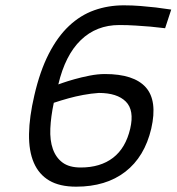

<svg xmlns="http://www.w3.org/2000/svg" viewBox="-20 -691 663 721"><path d="M600 -585Q573 -588 545 -591Q520 -593 490 -595Q460 -597 428 -597Q342 -597 283.5 -540.5Q225 -484 199 -374Q199 -374 216 -380Q233 -386 259.5 -393.5Q286 -401 316.5 -407Q347 -413 374 -413Q483 -413 527.5 -363Q572 -313 548 -208Q523 -102 450.5 -46Q378 10 266 10Q204 10 165 -13Q126 -36 107 -80Q88 -124 89 -188Q90 -252 109 -333Q130 -424 163 -488.5Q196 -553 239 -593.5Q282 -634 334 -652.5Q386 -671 445 -671Q477 -671 508 -668.5Q539 -666 565 -663Q595 -659 623 -655ZM351 -342Q322 -340 292.5 -334.5Q263 -329 238 -322Q209 -314 182 -305Q171 -253 169 -208.5Q167 -164 178.5 -131.5Q190 -99 215 -80.5Q240 -62 283 -62Q357 -62 404.5 -98.5Q452 -135 469 -208Q485 -277 452.5 -309.5Q420 -342 351 -342Z"/></svg>

Font: Panefresco 400wt
Style: Italic
Weight: 400
Foundry: Campivisivi & Chank Co
Version: Version 1.001